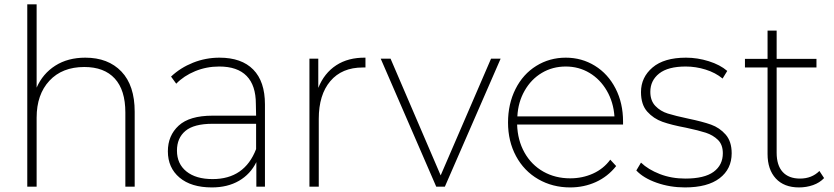

<svg xmlns="http://www.w3.org/2000/svg" viewBox="-20 -844 3769 868"><path d="M588.9 -338.9V0H546.7V-335.6Q546.7 -436.7 498.9 -488.9Q451.1 -541.1 361.1 -541.1Q261.1 -541.1 203.3 -478.9Q145.6 -416.7 145.6 -312.2V0H103.3V-824.4H145.6V-447.8Q173.3 -511.1 230 -547.2Q286.7 -583.3 365.6 -583.3Q468.9 -583.3 528.9 -520.6Q588.9 -457.8 588.9 -338.9Z M1177.8 -372.2V0H1138.9V-111.1Q1112.2 -56.7 1060.6 -26.7Q1008.9 3.3 937.8 3.3Q844.4 3.3 791.7 -41.1Q738.9 -85.6 738.9 -160Q738.9 -231.1 787.8 -276.1Q836.7 -321.1 941.1 -321.1H1137.8L1136.7 -374.4Q1136.7 -457.8 1095 -500.6Q1053.3 -543.3 971.1 -543.3Q913.3 -543.3 862.2 -522.2Q811.1 -501.1 776.7 -465.6L753.3 -497.8Q795.6 -537.8 852.8 -560.6Q910 -583.3 972.2 -583.3Q1072.2 -583.3 1125 -529.4Q1177.8 -475.6 1177.8 -372.2ZM1137.8 -170V-284.4H941.1Q856.7 -284.4 818.3 -252.2Q780 -220 780 -163.3Q780 -103.3 822.8 -68.9Q865.6 -34.4 941.1 -34.4Q1085.6 -34.4 1137.8 -170Z M1632.2 -583.3V-538.9H1620Q1525.6 -538.9 1473.3 -477.2Q1421.1 -415.6 1421.1 -306.7V0H1378.9V-578.9H1418.9V-446.7Q1445.6 -513.3 1500 -548.9Q1554.4 -584.4 1632.2 -583.3Z M1991.1 0H1952.2L1701.1 -578.9H1745.6L1972.2 -51.1L2200 -578.9H2243.3Z M2796.7 -281.1H2317.8Q2320 -210 2351.1 -154.4Q2382.2 -98.9 2436.1 -68.3Q2490 -37.8 2557.8 -37.8Q2613.3 -37.8 2661.1 -59.4Q2708.9 -81.1 2738.9 -122.2L2765.6 -93.3Q2727.8 -45.6 2673.9 -21.1Q2620 3.3 2557.8 3.3Q2477.8 3.3 2413.3 -33.9Q2348.9 -71.1 2312.8 -138.3Q2276.7 -205.6 2276.7 -290Q2276.7 -374.4 2310.6 -441.7Q2344.4 -508.9 2404.4 -546.1Q2464.4 -583.3 2537.8 -583.3Q2610 -583.3 2669.4 -546.7Q2728.9 -510 2762.8 -443.9Q2796.7 -377.8 2796.7 -294.4ZM2318.9 -317.8H2757.8Q2753.3 -382.2 2723.3 -433.9Q2693.3 -485.6 2645 -514.4Q2596.7 -543.3 2537.8 -543.3Q2477.8 -543.3 2429.4 -514.4Q2381.1 -485.6 2351.7 -433.9Q2322.2 -382.2 2318.9 -317.8Z M2856.7 -73.3 2877.8 -108.9Q2910 -77.8 2962.8 -57.2Q3015.6 -36.7 3077.8 -36.7Q3164.4 -36.7 3206.1 -67.2Q3247.8 -97.8 3247.8 -151.1Q3247.8 -190 3225.6 -211.7Q3203.3 -233.3 3171.1 -243.9Q3138.9 -254.4 3081.1 -266.7Q3015.6 -278.9 2975 -293.3Q2934.4 -307.8 2906.1 -339.4Q2877.8 -371.1 2877.8 -427.8Q2877.8 -494.4 2930 -538.9Q2982.2 -583.3 3081.1 -583.3Q3133.3 -583.3 3184.4 -567.2Q3235.6 -551.1 3267.8 -523.3L3246.7 -488.9Q3214.4 -515.6 3170 -529.4Q3125.6 -543.3 3080 -543.3Q3000 -543.3 2960 -511.7Q2920 -480 2920 -428.9Q2920 -388.9 2942.8 -365Q2965.6 -341.1 2999.4 -330.6Q3033.3 -320 3091.1 -307.8Q3155.6 -294.4 3194.4 -280.6Q3233.3 -266.7 3260.6 -235.6Q3287.8 -204.4 3287.8 -151.1Q3287.8 -80 3233.3 -38.3Q3178.9 3.3 3076.7 3.3Q3008.9 3.3 2948.9 -17.8Q2888.9 -38.9 2856.7 -73.3Z M3592.2 3.3Q3524.4 3.3 3487.2 -37.2Q3450 -77.8 3450 -147.8V-538.9H3347.8V-577.8H3450V-705.6H3491.1V-577.8H3671.1V-538.9H3491.1V-153.3Q3491.1 -96.7 3518.3 -66.7Q3545.6 -36.7 3596.7 -36.7Q3650 -36.7 3684.4 -71.1L3705.6 -38.9Q3685.6 -17.8 3655.6 -7.2Q3625.6 3.3 3592.2 3.3Z"/></svg>

Font: Paperlogy 2 ExtraLight
Style: Regular
Weight: 250
Designer: redesigned by Lee Juim, glyphs from Gmarket Sans & Montserrat
Foundry: PT&
Version: Version 1.001